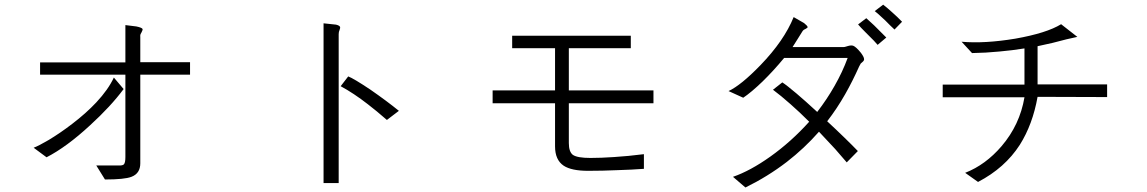

<svg xmlns="http://www.w3.org/2000/svg" viewBox="-20 -831 5040 844"><path d="M579.1 -714.8 531.2 -720.7V-556.6H156.2V-502.9H531.2V-140.6Q531.2 -115.2 524.4 -108.4Q519.5 -103.5 504.9 -103.5H403.3L441.4 -42Q527.3 -42 557.6 -53.7Q596.7 -68.4 596.7 -113.3V-502.9H815.4V-557.6H596.7V-668Q595.7 -673.8 597.7 -680.7Q599.6 -683.6 602.5 -689.5Q608.4 -700.2 606.4 -704.1Q602.5 -710 579.1 -714.8ZM523.4 -439.5 480.5 -490.2Q456.1 -437.5 403.3 -380.9Q358.4 -333 296.9 -286.1Q246.1 -247.1 194.3 -215.8Q149.4 -189.5 127.9 -181.6L184.6 -139.6Q272.5 -184.6 376 -280.3Q466.8 -363.3 523.4 -439.5Z M1457 -722.7 1402.3 -728.5V-26.4H1468.8V-680.7Q1468.8 -685.5 1469.7 -690.4Q1470.7 -693.4 1472.7 -699.2Q1476.6 -709 1474.6 -712.9Q1472.7 -718.8 1457 -722.7ZM1510.7 -495.1 1477.5 -452.1Q1535.2 -420.9 1596.7 -373Q1634.8 -343.8 1680.7 -303.7L1733.4 -343.8Q1680.7 -386.7 1607.4 -437.5Q1534.2 -486.3 1510.7 -495.1Z M2231.4 -673.8V-619.1H2419.9V-433.6H2145.5V-377H2419.9V-187.5Q2419.9 -127.9 2458 -102.5Q2492.2 -80.1 2565.4 -80.1Q2629.9 -80.1 2693.4 -83Q2760.7 -85 2810.5 -88.9V-153.3Q2741.2 -144.5 2678.7 -140.6Q2621.1 -136.7 2575.2 -136.7Q2517.6 -136.7 2498 -150.4Q2480.5 -164.1 2480.5 -202.1V-377H2852.5V-433.6H2480.5V-619.1H2752.9V-673.8Z M3514.6 -729.5 3468.8 -755.9Q3426.8 -652.3 3323.2 -544.9Q3237.3 -456.1 3182.6 -430.7L3247.1 -401.4Q3282.2 -424.8 3332 -472.7Q3381.8 -521.5 3426.8 -576.2H3706.1Q3683.6 -514.6 3648.4 -453.1Q3615.2 -394.5 3572.3 -338.9Q3519.5 -387.7 3481.4 -419.9Q3437.5 -457 3418.9 -468.8L3377.9 -436.5Q3412.1 -411.1 3455.1 -373Q3495.1 -337.9 3537.1 -295.9Q3458 -208 3366.2 -142.6Q3278.3 -80.1 3202.1 -53.7L3256.8 -6.8Q3354.5 -54.7 3438.5 -119.1Q3515.6 -178.7 3580.1 -252Q3618.2 -211.9 3651.4 -175.8Q3682.6 -140.6 3702.1 -117.2L3751 -167Q3726.6 -192.4 3692.4 -225.6Q3654.3 -262.7 3616.2 -297.9Q3659.2 -353.5 3695.3 -417Q3727.5 -473.6 3756.8 -539.1Q3759.8 -545.9 3763.7 -551.8Q3766.6 -553.7 3771.5 -558.6Q3779.3 -565.4 3778.3 -571.3Q3778.3 -580.1 3764.6 -598.6Q3743.2 -625 3730.5 -629.9Q3721.7 -632.8 3708 -628.9Q3702.1 -627 3698.2 -626Q3692.4 -624 3686.5 -624H3463.9Q3476.6 -643.6 3487.3 -661.1Q3498 -677.7 3506.8 -692.4Q3508.8 -696.3 3513.7 -700.2Q3516.6 -702.1 3521.5 -704.1Q3530.3 -709 3530.3 -711.9Q3529.3 -717.8 3514.6 -729.5ZM3862.3 -810.5 3825.2 -782.2Q3836.9 -773.4 3856.4 -754.9Q3869.1 -744.1 3891.6 -720.7L3912.1 -701.2L3945.3 -735.4Q3924.8 -756.8 3901.4 -777.3Q3879.9 -796.9 3862.3 -810.5ZM3788.1 -751 3752 -723.6Q3761.7 -711.9 3785.2 -688.5Q3819.3 -654.3 3821.3 -652.3L3837.9 -633.8L3876 -666L3861.3 -680.7Q3835 -707 3822.3 -719.7Q3800.8 -740.2 3788.1 -751Z M4207 -647.5 4252.9 -597.7Q4313.5 -598.6 4373 -604.5Q4428.7 -609.4 4483.4 -618.2V-471.7V-459H4124V-403.3H4483.4Q4462.9 -282.2 4382.8 -188.5Q4312.5 -106.4 4222.7 -71.3L4279.3 -31.2Q4397.5 -92.8 4462.9 -194.3Q4519.5 -284.2 4541 -405.3L4846.7 -404.3V-460H4541V-501V-627.9Q4572.3 -634.8 4607.4 -642.6Q4627.9 -647.5 4668 -658.2L4715.8 -668.9L4644.5 -724.6Q4581.1 -685.5 4443.4 -661.1Q4308.6 -638.7 4207 -647.5Z"/></svg>

Font: DotumChe
Style: Regular
Weight: 400
Monospace: yes
Version: Version 2.21